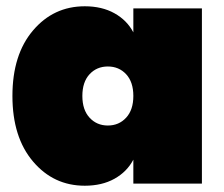

<svg xmlns="http://www.w3.org/2000/svg" viewBox="-20 -591 720 618"><path d="M252.9 -570.8Q308.1 -570.8 348.4 -548.3Q388.7 -525.9 409.2 -486.8V-564H629.9V0H409.2V-77.1Q388.7 -38.1 348.4 -15.6Q308.1 6.8 252.9 6.8Q152.3 6.8 86.2 -71.3Q20 -149.4 20 -282.2Q20 -415 86.2 -492.9Q152.3 -570.8 252.9 -570.8ZM386 -212.2Q409.2 -237.3 409.2 -282.2Q409.2 -327.1 386 -352.1Q362.8 -377 327.1 -377Q291.5 -377 268.3 -352.1Q245.1 -327.1 245.1 -282.2Q245.1 -237.3 268.3 -212.2Q291.5 -187 327.1 -187Q362.8 -187 386 -212.2Z"/></svg>

Font: SVN-Poppins Black
Style: Regular
Weight: 900
Designer: Ninad Kale (Devanagari), Jonny Pinhorn (Latin)
Foundry: Indian Type Foundry
Version: Version 3.002 2017